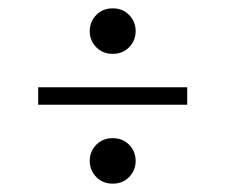

<svg xmlns="http://www.w3.org/2000/svg" viewBox="-20 -448 540 460"><path d="M250 -117Q274 -117 289.5 -101Q305 -85 305 -62.5Q305 -40 289.5 -24Q274 -8 250 -8Q226 -8 210.5 -24Q195 -40 195 -62.5Q195 -85 210.5 -101Q226 -117 250 -117ZM250 -428Q274 -428 289.5 -412Q305 -396 305 -373.5Q305 -351 289.5 -335Q274 -319 250 -319Q226 -319 210.5 -335Q195 -351 195 -373.5Q195 -396 210.5 -412Q226 -428 250 -428ZM71.5 -239H428.5V-197H71.5Z"/></svg>

Font: Newsreader 16pt
Style: Regular
Weight: 400
Designer: Hugues Gentile
Foundry: Production Type
Version: Version 1.003